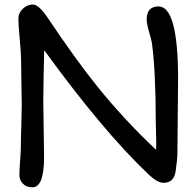

<svg xmlns="http://www.w3.org/2000/svg" viewBox="-20 -777 837 836"><path d="M752.4 -108.4Q752.4 -85 744.6 -30.3Q736.8 19 692.4 19Q665.5 19 628.4 -16.1Q429.7 -204.1 172.4 -558.6L169.9 -447.8L168.5 -336.4Q168.5 -295.9 170.2 -214.8Q171.9 -133.8 171.9 -92.8Q171.9 38.6 121.1 38.6Q94.2 38.6 78.6 21.5Q64.5 6.3 64.5 -14.6Q64.5 -35.2 67.6 -76.7Q70.8 -118.2 70.8 -138.7Q70.8 -168.9 72.8 -229.2Q74.7 -289.6 74.7 -319.8Q74.7 -352.1 73.2 -417.2Q71.8 -482.4 71.8 -514.6Q71.8 -545.4 65.9 -606.2Q60.1 -667 60.1 -697.8Q60.1 -720.2 79.3 -738.8Q98.6 -757.3 123 -757.3Q148.9 -757.3 187 -700.7Q308.6 -518.6 405.8 -397.9Q521.5 -254.9 659.7 -124.5Q661.1 -145.5 659.7 -186.5L658.2 -248Q658.2 -462.4 641.6 -589.4Q639.6 -602.1 628.4 -640.6Q618.7 -673.8 618.7 -692.4Q618.7 -749 670.4 -749Q755.4 -749 755.4 -432.1Q755.4 -377.9 753.9 -270.3Q752.4 -162.6 752.4 -108.4Z"/></svg>

Font: Candra Sangkala
Style: Regular
Weight: 400
Designer: R.S. Wihananto
Foundry: R.S. Wihananto
Version: Version 2.0.1